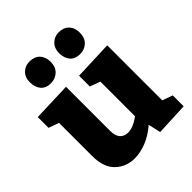

<svg xmlns="http://www.w3.org/2000/svg" viewBox="-217 -922 1071 1071"><g transform="rotate(-45 318.5 -386.0)"><path d="M226 13Q159 13 113 -31Q67 -75 67 -165V-426L6 -448V-533L237 -541V-192Q237 -153 254.5 -134Q272 -115 301 -115Q321 -115 344.5 -124.5Q368 -134 393 -153V-426L332 -448V-533L563 -542V-108L624 -86V0L430 9L413 -65Q367 -25 318.5 -6Q270 13 226 13ZM423 -614Q384 -614 363.5 -636.5Q343 -659 342 -700Q342 -739 365.5 -762Q389 -785 423 -785Q461 -785 483 -762Q505 -739 505 -700Q505 -659 481 -636.5Q457 -614 423 -614ZM192 -614Q154 -614 133.5 -636.5Q113 -659 112 -700Q111 -739 134.5 -762Q158 -785 192 -785Q231 -785 253 -762Q275 -739 275 -700Q275 -659 250.5 -636.5Q226 -614 192 -614Z"/></g></svg>

Font: Bitter ExtraBold
Style: Regular
Weight: 800
Designer: Sol Matas, and Bitter project Authors
Foundry: Sol Matas
Version: Version 2.001